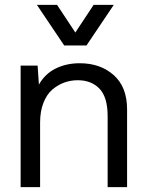

<svg xmlns="http://www.w3.org/2000/svg" viewBox="-20 -770 608 790"><path d="M308.1 -509.8Q393.1 -509.8 448 -460.9Q502.9 -412.1 502.9 -319.8V0H422.9V-292Q422.9 -370.1 389.4 -405Q356 -439.9 299.8 -439.9Q271 -439.9 244.6 -430.4Q218.3 -420.9 195.3 -401.4Q172.4 -381.8 158.7 -346.9Q145 -312 145 -266.1V0H64.9V-500H134.8L140.1 -421.9Q165.5 -466.8 209.5 -488.3Q253.4 -509.8 308.1 -509.8ZM131.8 -750H214.8L290 -636.2L365.2 -750H448.2L335.9 -583H244.1Z"/></svg>

Font: Human Sans
Style: Regular
Weight: 400
Designer: Tim Radville
Foundry: Continuum
Version: Version 1.000;FEAKit 1.0